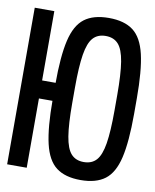

<svg xmlns="http://www.w3.org/2000/svg" viewBox="-91 -883 781 966"><g transform="rotate(10 300.0 -400.0)"><path d="M387 14Q308 14 262.5 -20.5Q217 -55 198 -136.5Q179 -218 179 -360V-440Q179 -582 198 -663.5Q217 -745 262.5 -779.5Q308 -814 387 -814Q466 -814 511.5 -779.5Q557 -745 576 -663.5Q595 -582 595 -440V-360Q595 -218 576 -136.5Q557 -55 511.5 -20.5Q466 14 387 14ZM10 0V-800H110V0ZM56 -354V-446H235V-354ZM387 -78Q428 -78 451.5 -104Q475 -130 485 -191.5Q495 -253 495 -360V-440Q495 -547 485 -608.5Q475 -670 451.5 -696Q428 -722 387 -722Q346 -722 322.5 -696Q299 -670 289 -608.5Q279 -547 279 -440V-360Q279 -253 289 -191.5Q299 -130 322.5 -104Q346 -78 387 -78Z"/></g></svg>

Font: Victor Mono Thin
Style: Regular
Weight: 100
Monospace: yes
Designer: Rune Bjørnerås
Version: Version 1.561;gftools[0.9.30]